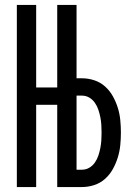

<svg xmlns="http://www.w3.org/2000/svg" viewBox="-20 -755 540 775"><path d="M48 0V-735H126V-402H211V-735H289V-439H311Q336 -439 360.5 -431Q385 -423 404 -406Q423 -389 435.5 -366.5Q448 -344 455.5 -320Q463 -296 465.5 -270.5Q468 -245 468 -220Q468 -194 465.5 -169Q463 -144 455.5 -119.5Q448 -95 435.5 -72.5Q423 -50 404 -33Q385 -16 360.5 -8Q336 0 311 0H211V-332H126V0ZM289 -70H311Q327 -70 340.5 -78Q354 -86 363 -99Q372 -112 377 -127Q382 -142 385 -157.5Q388 -173 389 -188.5Q390 -204 390 -220Q390 -235 389 -251Q388 -267 385 -282Q382 -297 377 -312Q372 -327 363 -340Q354 -353 340.5 -361Q327 -369 311 -369H289Z"/></svg>

Font: Iosevka Curly
Style: Regular
Weight: 400
Monospace: yes
Designer: Belleve Invis
Foundry: Belleve Invis
Version: Version 22.1.2; ttfautohint (v1.8.4)